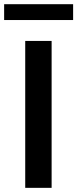

<svg xmlns="http://www.w3.org/2000/svg" viewBox="-56 -904 372 924"><path d="M192.4 0H65.4V-707H192.4ZM295.9 -807.6H-36.1V-883.8H295.9Z"/></svg>

Font: Pretendard JP SemiBold
Style: Regular
Weight: 600
Designer: Base glyphs from Inter by Rasmus Andersson; Hangeul glyphs from Noto Sans CJK(Source Han Sans) by Jang Soo-young and Kan
Foundry: Kil Hyung-jin
Version: Version 1.309